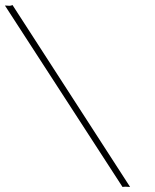

<svg xmlns="http://www.w3.org/2000/svg" viewBox="-174 -695 619 767"><path d="M315.4 51.8 -154.3 -672.9 -135.7 -671.9Q-130.9 -671.9 -124 -674.8L345.7 51.8Q332 50.8 326.2 50.8Q320.3 50.8 315.4 51.8Z"/></svg>

Font: PinyonScript
Style: Regular
Weight: 400
Designer: Nicole Fally
Foundry: Nicole Fally
Version: Version 1.005